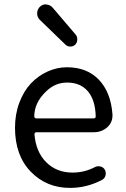

<svg xmlns="http://www.w3.org/2000/svg" viewBox="-20 -874 594 906"><path d="M310.5 12.7Q199.2 12.7 125 -64Q50.8 -140.6 50.8 -271.5Q50.8 -335 71.3 -389.6Q91.8 -444.3 126 -480.5Q160.2 -516.6 204.6 -536.6Q249 -556.6 295.9 -556.6Q390.6 -556.6 446.8 -497.6Q502.9 -438.5 510.7 -335Q510.7 -331.1 510.7 -328.1Q510.7 -296.9 487.3 -274.4Q460 -250 422.9 -250H151.4Q147.5 -250 145 -247.1Q142.6 -244.1 142.6 -240.2Q149.4 -157.2 198.2 -108.4Q247.1 -59.6 322.3 -59.6Q378.9 -59.6 428.7 -85.9Q440.4 -91.8 454.1 -88.4Q467.8 -85 474.6 -73.2Q481.4 -60.5 478 -46.4Q474.6 -32.2 461.9 -25.4Q389.6 12.7 310.5 12.7ZM141.6 -323.2Q141.6 -320.3 144.5 -318.4Q146.5 -315.4 150.4 -315.4H421.9Q426.8 -315.4 429.2 -317.9Q431.6 -320.3 431.6 -324.2Q431.6 -324.2 431.6 -325.2Q429.7 -402.3 394.5 -443.4Q359.4 -484.4 296.9 -484.4Q239.3 -484.4 196.3 -441.4Q141.6 -388.7 141.6 -323.2ZM335 -663.1Q325.2 -654.3 311.5 -654.3Q297.9 -654.3 288.1 -664.1L168 -780.3Q155.3 -793 155.3 -810.5Q155.3 -829.1 168 -841.8Q179.7 -853.5 196.3 -853.5Q197.3 -853.5 199.2 -852.5Q216.8 -851.6 228.5 -837.9L336.9 -710.9Q344.7 -701.2 344.7 -688.5Q344.7 -673.8 335 -663.1Z"/></svg>

Font: Gen Jyuu GothicX Regular
Style: Regular
Weight: 400
Designer: [Source Han Sans]
Ryoko NISHIZUKA  (kana & ideographs); Paul D. Hunt (Latin, Greek & Cyrillic); Wenlong ZHANG  (bopomofo
Version: Version 1.002.20150607